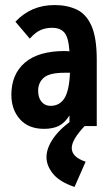

<svg xmlns="http://www.w3.org/2000/svg" viewBox="-20 -499 440 760"><path d="M154 11Q93 11 59 -27Q25 -65 25 -124Q25 -205 78.5 -251Q132 -297 236 -297Q244 -297 255 -296Q251 -353 234 -371Q217 -389 187 -389Q161 -389 140.5 -380Q120 -371 98 -346L41 -413Q103 -479 196 -479Q245 -479 283 -461.5Q321 -444 342 -397Q363 -350 363 -263V0H255V-42Q236 -12 212.5 -0.5Q189 11 154 11ZM131 -140Q131 -112 144.5 -96Q158 -80 180 -80Q216 -80 235 -110Q254 -140 257 -211Q251 -211 245 -211Q239 -211 235 -211Q176 -211 153.5 -191.5Q131 -172 131 -140ZM319 141 275 241Q216 221 190 189Q164 157 164 123Q164 86 193.5 45Q223 4 278 -31L315 0Q264 54 264 87Q264 123 319 141Z"/></svg>

Font: Inconsolata Condensed ExtraBold
Style: Regular
Weight: 800
Width: 3
Monospace: yes
Designer: Raph Levien, Cyreal, Brenton Simpson
Foundry: Raph Levien, Cyreal, Google
Version: Version 3.001; ttfautohint (v1.8.2.53-6de2)